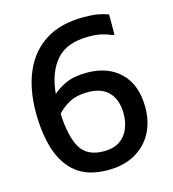

<svg xmlns="http://www.w3.org/2000/svg" viewBox="-110 -824 837 927"><g transform="rotate(-15 308.0 -360.0)"><path d="M317 12Q218 12 160 -34Q102 -80 76.5 -161Q51 -242 51 -347Q51 -463 88.5 -549.5Q126 -636 201.5 -684Q277 -732 393 -732Q433 -732 462 -727Q491 -722 515 -713V-612H506Q486 -621 459.5 -628Q433 -635 391 -635Q282 -635 229.5 -575Q177 -515 167 -408Q191 -431 232 -450Q273 -469 339 -469Q443 -469 505.5 -408Q568 -347 568 -234Q568 -163 538.5 -107.5Q509 -52 452.5 -20Q396 12 317 12ZM318 -377Q264 -377 227.5 -358Q191 -339 165 -310Q170 -196 203.5 -138.5Q237 -81 320 -81Q370 -81 400.5 -102Q431 -123 445 -157.5Q459 -192 459 -233Q459 -299 424 -338Q389 -377 318 -377Z"/></g></svg>

Font: Kufam Medium
Style: Regular
Weight: 500
Designer: Wael Morcos, Artur Schmal
Foundry: Original Type
Version: Version 1.300; ttfautohint (v1.8.3)